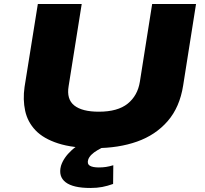

<svg xmlns="http://www.w3.org/2000/svg" viewBox="-20 -725 1017 954"><path d="M453 11Q342 11 269 -12.5Q196 -36 156.5 -77.5Q117 -119 105 -174.5Q93 -230 102 -293L168 -705H386L321 -297Q310 -232 349 -201Q388 -170 471 -170Q565 -170 614.5 -210Q664 -250 675 -319L736 -705H954L890 -300Q873 -192 813 -123Q753 -54 661 -21.5Q569 11 453 11ZM429 209Q343 209 306 180.5Q269 152 283 99Q296 58 336.5 21Q377 -16 454 -48L503 0Q482 11 464 21.5Q446 32 434 44Q422 56 418 69Q412 90 426.5 98.5Q441 107 471 107Q490 107 506.5 104.5Q523 102 543 96L542 189Q514 199 488 204Q462 209 429 209Z"/></svg>

Font: Nunito Sans 7pt Expanded Black
Style: Italic
Weight: 900
Width: 7
Italic angle: -9°
Designer: Vernon Adams
Foundry: Vernon Adams
Version: Version 3.101;gftools[0.9.27]